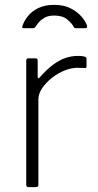

<svg xmlns="http://www.w3.org/2000/svg" viewBox="-20 -770 402 790"><path d="M98 0Q93 0 90.5 -2.5Q88 -5 88 -10V-520Q88 -530 97 -530H126Q135 -530 135 -521V-454Q135 -449 137 -448Q139 -447 143 -451Q172 -484 198 -503.5Q224 -523 249.5 -531.5Q275 -540 301 -540Q336 -540 336 -529V-496Q336 -490 331 -490Q325 -490 317.5 -490.5Q310 -491 297 -491Q274 -491 246 -480Q218 -469 194 -450Q170 -431 154 -408Q138 -385 138 -361V-10Q138 0 127 0H98ZM330 -654H293Q289 -654 287 -655Q285 -656 283 -660Q275 -675 256 -690.5Q237 -706 203 -706Q179 -706 164 -697.5Q149 -689 140.5 -679Q132 -669 127 -661Q124 -657 121.5 -655.5Q119 -654 114 -654H76Q72 -654 71.5 -657Q71 -660 72 -662Q78 -682 94 -702.5Q110 -723 137 -736.5Q164 -750 203 -750Q243 -750 271 -735.5Q299 -721 316 -701Q333 -681 338 -664Q341 -654 330 -654Z"/></svg>

Font: Libre Franklin Thin ExtraLight
Style: Regular
Weight: 250
Version: Version 3.000